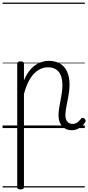

<svg xmlns="http://www.w3.org/2000/svg" viewBox="-20 -989 682 1483"><path d="M138 474Q125 474 119 469.5Q113 465 113 455V-496Q113 -506 119.5 -510.5Q126 -515 139 -515Q153 -515 159 -510.5Q165 -506 165 -496V-369Q189 -425 220.5 -458Q252 -491 287.5 -505Q323 -519 358 -519Q407 -519 443 -498Q479 -477 498 -436.5Q517 -396 517 -336Q517 -310 514 -284.5Q511 -259 506 -234Q501 -209 496.5 -185.5Q492 -162 488.5 -140Q485 -118 485 -98Q485 -66 501.5 -48.5Q518 -31 541 -32Q552 -32 562.5 -35.5Q573 -39 584 -48.5Q595 -58 606 -72Q611 -79 618 -79Q625 -79 632 -73Q639 -67 641 -60Q643 -53 639 -47Q627 -26 610 -12Q593 2 574 9.5Q555 17 536 17Q489 17 460.5 -13.5Q432 -44 432 -96Q432 -117 435 -140Q438 -163 442.5 -186.5Q447 -210 451.5 -234.5Q456 -259 459 -283.5Q462 -308 462 -332Q462 -398 434 -433.5Q406 -469 350 -469Q322 -469 295 -457.5Q268 -446 243.5 -421Q219 -396 199 -356.5Q179 -317 165 -262V455Q165 465 158.5 469.5Q152 474 138 474ZM0 449H635V459H0ZM0 -20H635V0H0ZM0 -505H635V-500H0ZM0 -969H635V-959H0Z"/></svg>

Font: Playwrite IT Trad Guides
Style: Regular
Weight: 400
Designer: Veronika Burian, José Scaglione
Foundry: TypeTogether
Version: Version 1.003